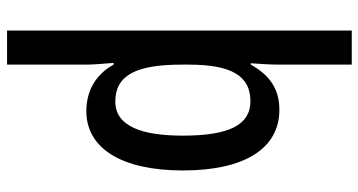

<svg xmlns="http://www.w3.org/2000/svg" viewBox="-262 -538 1040 557"><g transform="rotate(90 258.5 -260.0)"><path d="M475 -270C475 -451 410 -550 299 -550C240 -550 199 -523 168 -467H164C166 -493 168 -525 168 -551V-760H69V240H168V9C168 -11 165 -42 163 -69H168C195 -20 241 10 303 10C410 10 475 -91 475 -270ZM374 -270C374 -156 349 -74 275 -74C198 -74 168 -136 168 -266V-287C168 -410 200 -466 274 -466C343 -466 374 -404 374 -270Z"/></g></svg>

Font: Noto Sans Sinhala UI Condensed Medium
Style: Regular
Weight: 500
Width: 3
Designer: Jelle Bosma - Monotype Design Team
Foundry: Monotype Imaging Inc.
Version: Version 2.006